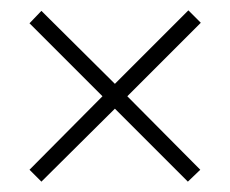

<svg xmlns="http://www.w3.org/2000/svg" viewBox="-20 -622 445 371"><path d="M344 -602 202 -460 60 -601 37 -577 178 -436 37 -294 60 -271 202 -412 343 -271 367 -294 226 -436 368 -578Z"/></svg>

Font: Noto Sans Kannada UI ExtraCondensed ExtraLight
Style: Regular
Weight: 200
Width: 2
Designer: Jelle Bosma - Monotype Design Team
Foundry: Monotype Imaging Inc.
Version: Version 2.005